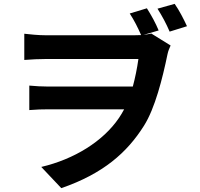

<svg xmlns="http://www.w3.org/2000/svg" viewBox="-20 -887 1040 996"><path d="M886 -867 797 -842C821 -804 842 -765 860 -723L950 -751C933 -788 910 -833 886 -867ZM106 -712V-576C141 -579 186 -581 221 -581C286 -581 637 -581 698 -581C691 -531 681 -483 669 -438H230C199 -438 162 -440 132 -443V-316C168 -319 199 -320 234 -320H624C615 -304 607 -289 597 -275C515 -154 365 -61 194 -21L298 89C515 14 639 -95 727 -235C784 -325 823 -480 849 -606C852 -622 859 -637 865 -651L765 -713C752 -710 738 -708 724 -706L803 -729C788 -766 765 -808 742 -844L653 -817C677 -780 695 -744 712 -705L674 -704C618 -704 284 -704 220 -704C177 -704 133 -709 106 -712Z"/></svg>

Font: Noto Sans CJK SC
Style: Bold
Weight: 700
Designer: Ryoko NISHIZUKA 西塚涼子 (kana, bopomofo & ideographs); Paul D. Hunt (Latin, Greek & Cyrillic); Sandoll Communications 산돌커뮤니
Foundry: Adobe
Version: Version 2.004;hotconv 1.0.118;makeotfexe 2.5.65603